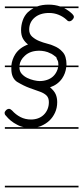

<svg xmlns="http://www.w3.org/2000/svg" viewBox="-21 -570 359 829"><path d="M318 -280H265Q262 -253 247 -231Q228 -204 195 -193Q213 -178 219.5 -163Q226 -148 226 -129Q226 -104 216.5 -83.5Q207 -63 192 -49Q177 -35 156 -26Q149 -23 140 -21H318V-14H0V-21H82Q66 -24 52 -32Q24 -46 4 -71Q-1 -75 -1 -83Q-1 -88 5 -94Q11 -100 18 -100Q24 -100 31 -93Q47 -75 67.5 -64.5Q88 -54 113 -54Q129 -54 143 -59Q157 -64 167.5 -74Q178 -84 184 -98Q190 -112 190 -129Q190 -148 179.5 -158Q169 -168 150.5 -174.5Q132 -181 107 -190Q82 -199 52 -217Q28 -234 28 -272V-280H0V-287H28Q31 -314 45 -336Q63 -364 100 -378Q87 -388 78.5 -402.5Q70 -417 70 -440Q70 -461 77 -481.5Q84 -502 99 -517Q110 -527 124 -535H0V-542H139Q160 -550 189 -550Q216 -550 239 -542H318V-535H256Q275 -525 291 -510Q298 -503 298 -497Q298 -491 291.5 -484.5Q285 -478 278 -478Q272 -478 266 -485Q252 -498 232.5 -506Q213 -514 191 -514Q152 -514 128.5 -494Q105 -474 105 -442Q105 -423 118 -411.5Q131 -400 148 -393Q165 -386 183 -381.5Q201 -377 211 -372Q234 -363 248 -347Q258 -337 262 -322.5Q266 -308 266 -293V-287H318ZM222 -323Q207 -335 199 -339H198Q185 -346 172 -348.5Q159 -351 149 -351Q109 -351 86 -329Q66 -311 63 -287H231V-292Q231 -304 227.5 -309.5Q224 -315 222 -323ZM73 -251Q83 -240 96.5 -233.5Q110 -227 125 -223.5Q140 -220 150 -220Q167 -220 182 -225Q197 -230 207.5 -239.5Q218 -249 224 -262Q228 -270 230 -280H63V-278Q63 -262 73 -251ZM318 239H0V232H318Z"/></svg>

Font: Gruenewald VA 1. Klasse
Style: Regular
Weight: 400
Designer: Peter Wiegel
Foundry: Peter Wiegel, nach dem Schriftentwurf von Dr. H. Gr¸newald
Version: Version 0.007